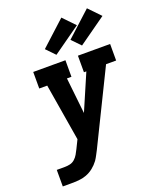

<svg xmlns="http://www.w3.org/2000/svg" viewBox="-177 -1097 979 1199"><g transform="rotate(-20 312.5 -497.0)"><path d="M28 0V-110H82Q99 -110 116.5 -114Q134 -118 148 -130.5Q162 -143 171 -159Q180 -175 188 -191L215 -246L152 -625H99V-735H313V-625H283L309 -386L412 -625H396V-735H610V-625H543L306 -142Q298 -127 290 -111.5Q282 -96 272 -81Q255 -58 233 -40.5Q211 -23 185.5 -13.5Q160 -4 134 -2Q108 0 82 0ZM442 -786 386 -844 550 -994 625 -916ZM272 -786 216 -844 380 -994 455 -916Z"/></g></svg>

Font: Iosevka Etoile XBdObl
Style: Regular
Weight: 800
Italic angle: -9°
Designer: Belleve Invis
Foundry: Belleve Invis
Version: Version 15.5.2; ttfautohint (v1.8.4)